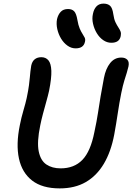

<svg xmlns="http://www.w3.org/2000/svg" viewBox="-20 -1031 734 1064"><path d="M311 13Q214 13 158 -30.5Q102 -74 85 -152.5Q68 -231 90 -338Q98 -379 110 -419.5Q122 -460 128 -488Q137 -531 140.5 -558.5Q144 -586 145.5 -603.5Q147 -621 148.5 -635Q150 -649 153 -667Q158 -691 172.5 -702.5Q187 -714 209 -714Q234 -714 248.5 -696.5Q263 -679 264.5 -638.5Q266 -598 252 -528Q246 -501 236.5 -467.5Q227 -434 218 -400Q209 -366 203 -336Q184 -244 194.5 -192.5Q205 -141 237 -119.5Q269 -98 316 -98Q391 -98 436.5 -145Q482 -192 503 -299Q516 -359 523 -405.5Q530 -452 537.5 -497Q545 -542 556 -599Q566 -651 590.5 -681.5Q615 -712 652 -712Q674 -712 685.5 -700Q697 -688 692 -663Q688 -645 682.5 -627.5Q677 -610 669 -584.5Q661 -559 652 -515Q641 -460 632.5 -402.5Q624 -345 613 -285Q595 -190 555.5 -123.5Q516 -57 455.5 -22Q395 13 311 13ZM597 -794Q573 -794 552 -808.5Q531 -823 516.5 -847Q502 -871 495.5 -899.5Q489 -928 495 -954Q500 -980 514.5 -995.5Q529 -1011 554 -1011Q576 -1011 589.5 -999.5Q603 -988 608 -952Q612 -924 620 -907.5Q628 -891 636 -879Q644 -867 648 -856.5Q652 -846 649 -831Q645 -812 632 -803Q619 -794 597 -794ZM399 -763Q375 -763 354 -778Q333 -793 318.5 -817Q304 -841 297.5 -869.5Q291 -898 296 -925Q302 -950 316.5 -965.5Q331 -981 357 -981Q379 -981 391 -968.5Q403 -956 409 -920Q414 -891 421.5 -873.5Q429 -856 436.5 -844.5Q444 -833 449 -823Q454 -813 451 -800Q447 -781 434 -772Q421 -763 399 -763Z"/></svg>

Font: Shantell Sans Medium
Style: Italic
Weight: 500
Italic angle: -11°
Designer: Stephen Nixon, Anya Danilova, Shantell Martin
Foundry: Arrow Type
Version: Version 1.011;[c5ecc13dd]